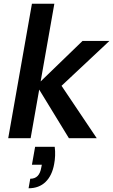

<svg xmlns="http://www.w3.org/2000/svg" viewBox="-20 -740 606 1028"><path d="M349 0 176 -283 422 -521H566L263 -237L279 -326L498 0ZM24 0 151 -720H271L144 0ZM133 268 142 217Q167 217 181.5 202Q196 187 201 157L204 142H151L168 46H273Q276 70 275 94Q274 118 270 138Q259 200 224 234Q189 268 133 268Z"/></svg>

Font: DM Sans 10pt SemiBold
Style: Italic
Weight: 600
Italic angle: -10°
Version: Version 4.004;gftools[0.9.30]